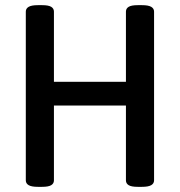

<svg xmlns="http://www.w3.org/2000/svg" viewBox="-20 -722 697 744"><path d="M127 2Q102 2 91 -4.5Q80 -11 80 -23V-677Q80 -689 91 -695.5Q102 -702 127 -702H143Q168 -702 178.5 -695.5Q189 -689 189 -677V-405H468V-677Q468 -689 478.5 -695.5Q489 -702 514 -702H530Q555 -702 566 -695.5Q577 -689 577 -677V-23Q577 -11 566 -4.5Q555 2 530 2H514Q489 2 478.5 -4.5Q468 -11 468 -23V-313H189V-23Q189 -11 178.5 -4.5Q168 2 143 2Z"/></svg>

Font: Asap Semi Condensed Medium
Style: Regular
Weight: 500
Width: 4
Designer: Pablo Cosgaya
Foundry: Omnibus-Type
Version: Version 3.001; ttfautohint (v1.8.4.7-5d5b)